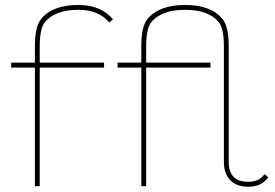

<svg xmlns="http://www.w3.org/2000/svg" viewBox="-20 -732 1083 755"><path d="M117.2 -485.8V-548.8Q117.2 -626 140.1 -655.3Q184.6 -712.4 287.1 -712.4H289.1Q377 -712.4 424.3 -655.8L409.7 -643.6Q367.7 -693.4 289.1 -693.4Q194.8 -693.4 155.8 -643.6Q136.2 -619.1 136.2 -548.8V-485.8H389.2V-466.3H136.2V0H117.2V-466.3H23.9V-485.8ZM554.7 -485.8H807.6V-466.3H554.7V0H535.6V-466.3H442.4V-485.8H535.6V-548.8Q535.6 -626 558.6 -655.3Q603 -712.4 707.5 -712.4Q812 -712.4 856.4 -655.3Q879.4 -626 879.4 -548.8V-95.7Q879.4 -17.1 955.6 -17.1Q994.6 -17.1 1014.2 -40L1020.5 -47.4L1035.2 -34.7L1028.8 -27.3Q1003.4 2.4 955.6 2.4Q910.2 2.4 884.8 -23.9Q860.4 -50.3 860.4 -95.7V-548.8Q860.4 -619.1 840.8 -643.6Q801.8 -693.4 707.5 -693.4Q613.3 -693.4 574.2 -643.6Q554.7 -619.1 554.7 -548.8Z"/></svg>

Font: Fortheenas_01
Style: Regular
Weight: 100
Designer: Situjuh Nazara
Version: Version 1.10 September 8, 2014